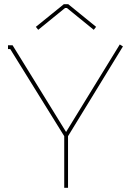

<svg xmlns="http://www.w3.org/2000/svg" viewBox="-20 -895 629 915"><path d="M290 -856.9 162.1 -752.9 150.9 -767.1 284.2 -875H305.2L438 -767.1L426.8 -752.9L298.8 -856.9ZM294.9 -266.1 550.8 -683.1 565.9 -673.8 304.2 -246.1V0H286.1V-246.1L28.8 -661.1H18.1V-679.2H40Z"/></svg>

Font: Rawengulk
Style: Light
Weight: 300
Version: Version 0.92